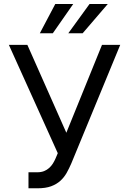

<svg xmlns="http://www.w3.org/2000/svg" viewBox="-20 -958 664 987"><path d="M126.4 -72.4H171.9Q191.8 -72.4 206.7 -78.5Q221.6 -84.5 232.8 -94.6Q244 -104.8 252 -117.5Q259.9 -130.3 265.6 -143.5L277 -170.5L25.6 -727.3H120.7L321 -275.6L504.3 -727.3H598L346.6 -117.9Q335.6 -92.3 322.6 -69.2Q309.7 -46.2 290.3 -28.6Q271 -11 242.9 -0.5Q214.8 9.9 173.3 9.9H126.4ZM440.3 -937.5H534.1L404.8 -786.9H331ZM264.2 -937.5H356.5L251.4 -786.9H184.7Z"/></svg>

Font: Fast_Sans-Dotted
Style: Regular
Weight: 400
Version: Version 3.018